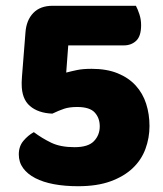

<svg xmlns="http://www.w3.org/2000/svg" viewBox="-20 -628 562 664"><path d="M250 16Q204 16 166.5 9Q129 2 102 -12Q75 -26 60 -46.5Q45 -67 45 -94Q45 -122 61 -141Q77 -160 97 -171Q125 -150 157 -134.5Q189 -119 238 -119Q285 -119 305 -140Q325 -161 325 -191Q325 -220 307.5 -239Q290 -258 247 -258Q220 -258 202 -252Q184 -246 161 -235Q112 -237 83.5 -261.5Q55 -286 55 -337Q55 -340 55 -344.5Q55 -349 56 -363L68 -515Q71 -558 95 -583Q119 -608 162 -608H450Q456 -597 462 -579Q468 -561 468 -541Q468 -503 451 -487Q434 -471 408 -471H216L209 -377Q228 -382 247.5 -386Q267 -390 297 -390Q349 -390 387 -374.5Q425 -359 449.5 -332Q474 -305 485.5 -269Q497 -233 497 -192Q497 -151 483 -113Q469 -75 439 -46.5Q409 -18 362.5 -1Q316 16 250 16Z"/></svg>

Font: Baloo Bhai
Style: Regular
Weight: 400
Designer: Supriya Tembe, Noopur Datye and Ek Type
Foundry: Ek Type
Version: Version 1.100;PS 1.000;hotconv 1.0.88;makeotf.lib2.5.647800;